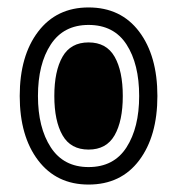

<svg xmlns="http://www.w3.org/2000/svg" viewBox="-20 -546 476 516"><path d="M218 -50Q132 -50 82.5 -115Q33 -180 33 -288Q33 -396 82.5 -461Q132 -526 218 -526Q305 -526 354 -461Q403 -396 403 -288Q403 -180 354 -115Q305 -50 218 -50ZM218 -97Q286 -97 320 -150Q354 -203 354 -288Q354 -374 320 -426.5Q286 -479 218 -479Q151 -479 116.5 -426.5Q82 -374 82 -288Q82 -203 116.5 -150Q151 -97 218 -97ZM218 -144Q170 -144 148 -182.5Q126 -221 126 -288Q126 -355 148 -393.5Q170 -432 218 -432Q266 -432 288 -393.5Q310 -355 310 -288Q310 -221 288 -182.5Q266 -144 218 -144Z"/></svg>

Font: Noto Sans Thai Looped ExtraCondensed Black
Style: Regular
Weight: 900
Width: 2
Designer: Sasikarn Vongin, Ben Mitchell
Foundry: The Fontpad Ltd
Version: Version 1.001; ttfautohint (v1.8.4.7-5d5b)